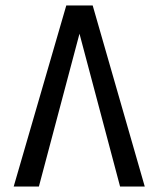

<svg xmlns="http://www.w3.org/2000/svg" viewBox="-20 -681 578 701"><path d="M30 0 222 -661H318.4L508.5 0H418.4L270.2 -557.9L122 0Z"/></svg>

Font: Lexend Medium
Style: Regular
Weight: 500
Designer: Bonnie Shaver-Troup, Thomas Jockin
Foundry: Lexend
Version: Version 1.005